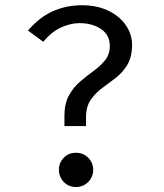

<svg xmlns="http://www.w3.org/2000/svg" viewBox="-20 -720 640 751"><path d="M299.5 -699.5Q361 -699.5 405.2 -677.5Q449.5 -655.5 473 -620.2Q496.5 -585 496.5 -545.5Q496.5 -497.5 478.5 -467.2Q460.5 -437 433.8 -416.2Q407 -395.5 380 -375.8Q353 -356 334.8 -329.5Q316.5 -303 316.5 -261.5V-227H232V-266.5Q232 -315 249.8 -347Q267.5 -379 294 -401.5Q320.5 -424 347 -443.2Q373.5 -462.5 391.5 -485Q409.5 -507.5 409.5 -540.5Q409.5 -583 375.5 -606.2Q341.5 -629.5 291 -629.5Q255.5 -629.5 218 -612.2Q180.5 -595 149.5 -556.5L89.5 -600.5Q133.5 -652 186.2 -675.8Q239 -699.5 299.5 -699.5ZM276.5 -122.5Q305.5 -122.5 325 -103Q344.5 -83.5 344.5 -56Q344.5 -28 325 -8.2Q305.5 11.5 276.5 11.5Q248.5 11.5 229.5 -8.2Q210.5 -28 210.5 -56Q210.5 -83.5 229.5 -103Q248.5 -122.5 276.5 -122.5Z"/></svg>

Font: Fast_Mono
Style: Regular
Weight: 400
Monospace: yes
Designer: Carrois Corporate, Edenspiekermann AG, Nikita Prokopov
Foundry: Carrois Corporate, Edenspiekermann AG, Nikita Prokopov
Version: Version 5.002